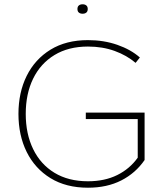

<svg xmlns="http://www.w3.org/2000/svg" viewBox="-20 -865 770 895"><path d="M390 10Q288 10 215.5 -34.5Q143 -79 104.5 -156.5Q66 -234 66 -334Q66 -434 104.5 -511.5Q143 -589 215.5 -633.5Q288 -678 390 -678Q464 -678 527 -656Q590 -634 632 -597L612 -572Q571 -607 514.5 -627.5Q458 -648 390 -648Q299 -648 234 -608.5Q169 -569 134.5 -498.5Q100 -428 100 -334Q100 -241 134.5 -170Q169 -99 234 -59.5Q299 -20 390 -20Q468 -20 526.5 -49Q585 -78 622 -130V-310H380V-340H654V-119Q612 -58 545.5 -24Q479 10 390 10ZM365 -801Q354 -801 347.5 -806.5Q341 -812 341 -823Q341 -834 347.5 -839.5Q354 -845 365 -845Q376 -845 382.5 -839.5Q389 -834 389 -823Q389 -812 382.5 -806.5Q376 -801 365 -801Z"/></svg>

Font: Gantari Thin
Style: Regular
Weight: 250
Designer: Anugrah Pasau
Foundry: Lafontype
Version: Version 1.000